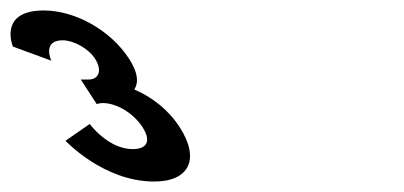

<svg xmlns="http://www.w3.org/2000/svg" viewBox="-499 -860 772 367"><path d="M-400.9 -744C-400.9 -744 -419.2 -783 -379.2 -783C-359.2 -783 -330.4 -768 -317.5 -748C-302.6 -725 -310.6 -708 -329.6 -708H-344.6L-314.1 -661C-314.1 -661 -309.4 -663 -302.4 -663C-276.4 -663 -244.1 -644 -226.6 -617C-209.2 -590 -218.4 -575 -245.4 -575C-292.4 -575 -327.5 -623 -327.5 -623L-373.8 -591C-373.8 -591 -301.3 -513 -204.3 -513C-137.3 -513 -116.1 -556 -155.6 -617C-177 -650 -207.6 -674 -242.3 -689C-233.3 -703 -235.7 -722 -252.5 -748C-287.5 -802 -355.1 -840 -415.1 -840C-503.1 -840 -474.4 -771 -474.4 -771Z"/></svg>

Font: Hussar
Style: BdOpOblSeven
Weight: 700
Foundry: Cannot Into Space Fonts
Version: Version 2.00